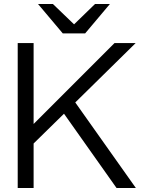

<svg xmlns="http://www.w3.org/2000/svg" viewBox="-20 -934 713 954"><path d="M68 0H147V-221L298 -369L559 0H655L354 -425L654 -720H549L147 -318V-720H68ZM169 -914 292 -768H403L526 -914H452L348 -813L243 -914Z"/></svg>

Font: Aspekta 350
Style: Regular
Weight: 350
Designer: Ivo Dolenc
Version: Version 2.000